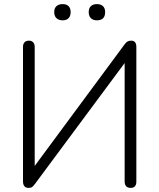

<svg xmlns="http://www.w3.org/2000/svg" viewBox="-20 -909 776 935"><path d="M92 -26V-681Q92 -695 99.5 -703Q107 -711 121 -711Q134 -711 141.5 -703Q149 -695 149 -681V-101L586 -692Q594 -703 601 -707Q608 -711 619 -711Q644 -711 644 -680V-25Q644 6 616 6Q602 6 594.5 -2Q587 -10 587 -25V-602L150 -13Q142 -2 136 2Q130 6 118 6Q106 6 99 -2Q92 -10 92 -26ZM412 -850Q412 -869 422.5 -879Q433 -889 452 -889Q471 -889 481.5 -879Q492 -869 492 -850Q492 -810 452 -810Q433 -810 422.5 -820.5Q412 -831 412 -850ZM244 -850Q244 -869 255 -879Q266 -889 285 -889Q304 -889 314 -879Q324 -869 324 -850Q324 -831 314 -820.5Q304 -810 285 -810Q266 -810 255 -820.5Q244 -831 244 -850Z"/></svg>

Font: SN Pro Light
Style: Regular
Weight: 300
Designer: Tobias Whetton
Foundry: Supernotes
Version: Version 1.002